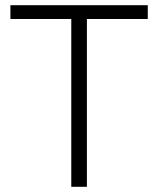

<svg xmlns="http://www.w3.org/2000/svg" viewBox="-20 -718 608 738"><path d="M314 -645V0H254V-645H20V-698H548V-645Z"/></svg>

Font: IBM Plex Sans Thai Light
Style: Regular
Weight: 300
Designer: Mike Abbink, Paul van der Laan, Pieter van Rosmalen, Ben Mitchell, Mark Frömberg
Foundry: Bold Monday
Version: Version 1.2